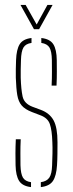

<svg xmlns="http://www.w3.org/2000/svg" viewBox="-20 -759 297 783"><path d="M146.5 4V-16Q171 -19.5 181.2 -34.8Q191.5 -50 192.5 -85Q193.5 -109 194 -134Q194.5 -159 193.5 -179Q192 -228.5 183.2 -253.2Q174.5 -278 144.5 -289L110.5 -302Q82 -313 68.5 -328.8Q55 -344.5 50.5 -371.2Q46 -398 44.5 -442Q44 -461.5 44.5 -478Q45 -494.5 45.5 -514Q47 -557 60.2 -578.5Q73.5 -600 108.5 -604V-584Q84.5 -580.5 75.5 -565Q66.5 -549.5 65.5 -514Q65 -493 64.5 -476.5Q64 -460 64.5 -442Q66 -394 72.2 -365.5Q78.5 -337 111.5 -324L146.5 -311Q182.5 -297.5 198.5 -268.2Q214.5 -239 214.5 -179Q214.5 -157.5 214.2 -132.2Q214 -107 212.5 -85Q210 -42.5 196 -21.2Q182 0 146.5 4ZM190.5 -410Q192 -441.5 191.8 -466.5Q191.5 -491.5 191.5 -514Q191 -549.5 181.8 -565Q172.5 -580.5 148.5 -584V-604Q184 -600 197.5 -578.5Q211 -557 211.5 -514Q211.5 -493 211.8 -467.8Q212 -442.5 210.5 -410ZM43.5 -85Q43 -107 43 -133Q43 -159 44.5 -191H64.5Q63 -159.5 63.2 -134Q63.5 -108.5 63.5 -85Q64.5 -50 73.5 -34.8Q82.5 -19.5 106.5 -16V4Q71.5 0 58 -21.2Q44.5 -42.5 43.5 -85ZM118.5 -640 63.5 -739H84.5L129.5 -659L173.5 -739H194.5L139.5 -640Z"/></svg>

Font: Big Shoulders Stencil Display Thin
Style: Regular
Weight: 100
Designer: Patric King
Foundry: XO Type Co
Version: Version 1.000